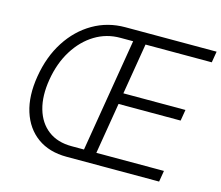

<svg xmlns="http://www.w3.org/2000/svg" viewBox="-103 -861 1147 995"><g transform="rotate(15 471.0 -363.5)"><path d="M331 0Q237.6 0 174.4 -45.6Q111.2 -91.3 85.4 -173.3Q59.7 -255.3 77.8 -363.6Q95.9 -473.4 148.6 -555Q201.3 -636.7 279.5 -682Q357.6 -727.3 451.7 -727.3H941.4L931.5 -667.6H576L530.5 -393.8H863.6L853.7 -334.2H520.6L475.1 -59.7H837.7L827.8 0ZM408.7 -59.7 509.6 -667.6H441.8Q367.5 -668 305.2 -630Q242.9 -592 200.1 -523.4Q157.3 -454.9 142 -363.6Q126.8 -272.7 146.5 -204.2Q166.2 -135.7 216.3 -97.7Q266.3 -59.7 342 -59.7Z"/></g></svg>

Font: Inter UI Light
Style: Italic
Weight: 300
Italic angle: 9.39999°
Designer: Rasmus Andersson
Foundry: rsms
Version: 3.2;8d6f07862